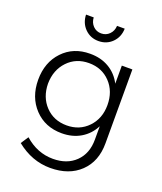

<svg xmlns="http://www.w3.org/2000/svg" viewBox="-166 -843 967 1145"><g transform="rotate(20 317.5 -270.5)"><path d="M301.8 -613.8Q251 -613.8 216.1 -648.4Q181.2 -683.1 179.2 -736.8H228Q229.5 -704.6 250.2 -683.3Q271 -662.1 301.8 -662.1Q332.5 -662.1 353.5 -683.3Q374.5 -704.6 376 -736.8H424.8Q423.3 -683.1 388.4 -648.4Q353.5 -613.8 301.8 -613.8ZM483.9 -523.9H550.8V-55.2Q550.8 60.1 480 127.9Q409.2 195.8 290 195.8Q173.8 195.8 75.2 116.2L106.9 67.9Q187.5 139.2 287.1 139.2Q376.5 139.2 430.2 86.7Q483.9 34.2 483.9 -54.2V-139.2Q455.6 -83.5 403.8 -52.7Q352.1 -22 284.2 -22Q178.2 -22 111.1 -93Q43.9 -164.1 43.9 -274.9Q43.9 -385.3 110.6 -455.6Q177.2 -525.9 282.2 -525.9Q351.1 -526.4 403.1 -495.8Q455.1 -465.3 483.9 -409.2ZM295.9 -76.2Q377.4 -76.2 430.7 -131.8Q483.9 -187.5 483.9 -272.9Q483.9 -359.9 430.9 -415.5Q377.9 -471.2 295.9 -471.2Q213.9 -471.2 160.9 -415.3Q107.9 -359.4 106.9 -272.9Q107.9 -187 160.6 -131.6Q213.4 -76.2 295.9 -76.2Z"/></g></svg>

Font: Montserrat arm Light
Style: Regular
Weight: 300
Designer: Julieta Ulanovsky
Foundry: Julieta Ulanovsky
Version: Version 6.000;PS 006.000;hotconv 1.0.88;makeotf.lib2.5.64775